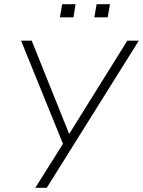

<svg xmlns="http://www.w3.org/2000/svg" viewBox="-20 -900 685 920"><path d="M149 0 290 -224 287 -198 81 -705H132L311 -259H312L590 -705H645L204 0ZM432 -817 443 -880H507L496 -817ZM267 -817 278 -880H342L332 -817Z"/></svg>

Font: Nunito Sans 7pt SemiCondensed ExtraLight
Style: Italic
Weight: 250
Width: 4
Italic angle: -9°
Designer: Vernon Adams
Foundry: Vernon Adams
Version: Version 3.101;gftools[0.9.27]